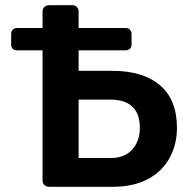

<svg xmlns="http://www.w3.org/2000/svg" viewBox="-20 -720 737 740"><path d="M45 -526Q35 -526 29 -532Q23 -538 23 -548V-589Q23 -599 29 -605.5Q35 -612 45 -612H464Q475 -612 481 -605.5Q487 -599 487 -589V-548Q487 -538 480.5 -532Q474 -526 464 -526ZM169 0Q158 0 151 -7Q144 -14 144 -24V-676Q144 -686 151 -693Q158 -700 169 -700H259Q270 -700 276.5 -693Q283 -686 283 -676V-447H413Q531 -447 596.5 -391.5Q662 -336 662 -227Q662 -164 634 -112Q606 -60 550.5 -30Q495 0 413 0ZM283 -111H407Q460 -111 489.5 -143.5Q519 -176 519 -228Q519 -282 490 -309Q461 -336 407 -336H283Z"/></svg>

Font: Rubik Light Medium
Style: Regular
Weight: 500
Version: Version 2.104